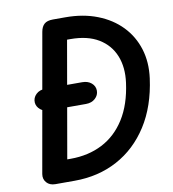

<svg xmlns="http://www.w3.org/2000/svg" viewBox="-102 -1068 1044 1156"><g transform="rotate(-10 420.0 -489.5)"><path d="M812.5 -529Q790 -361.5 714.2 -243.2Q638.5 -125 522 -62.5Q405.5 0 260 0H142.5Q108 0 89 -21.5Q70 -43 75 -73.5L224 -917Q229.5 -948 246.8 -963.5Q264 -979 300 -979H375.5Q484.5 -979 571 -945.2Q657.5 -911.5 716 -850.8Q774.5 -790 800 -708Q825.5 -626 812.5 -529ZM238.5 -134.5H260Q368 -134.5 453.5 -178.2Q539 -222 594.2 -309.5Q649.5 -397 667 -527.5Q679.5 -620 650.8 -691.5Q622 -763 554.5 -803.8Q487 -844.5 383 -844.5H362.5ZM407.5 -443.5H184Q151.5 -443.5 129.8 -461.2Q108 -479 105.5 -504.5Q103.5 -534 125.2 -555.2Q147 -576.5 184 -576.5H407.5Q442.5 -576.5 464.2 -557.8Q486 -539 486 -511Q486 -483.5 464.2 -463.5Q442.5 -443.5 407.5 -443.5Z"/></g></svg>

Font: Edu QLD Hand
Style: Regular
Weight: 400
Designer: Tina and Corey Anderson, Eben Sorkin
Foundry: Sorkin Type Co.
Version: Version 2.000